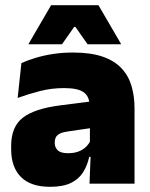

<svg xmlns="http://www.w3.org/2000/svg" viewBox="-20 -708 578 740"><path d="M325 0 330 -126 326.5 -130.5V-283.5L325 -301.5Q325 -336 302.8 -352.2Q280.5 -368.5 227 -368.5Q178.5 -368.5 133.8 -357Q89 -345.5 48 -330.5L62.5 -465Q87.5 -476 118 -485.2Q148.5 -494.5 184.5 -500Q220.5 -505.5 261 -505.5Q329.5 -505.5 375.2 -489.8Q421 -474 448 -445.2Q475 -416.5 486.8 -377Q498.5 -337.5 498.5 -290V0ZM172.5 12Q98.5 12 60.8 -25.8Q23 -63.5 23 -133V-145.5Q23 -219.5 68.2 -254.5Q113.5 -289.5 213 -302L338.5 -318L349 -217L242.5 -201.5Q213.5 -197.5 202.2 -187.8Q191 -178 191 -159V-157Q191 -139.5 202.8 -128.5Q214.5 -117.5 242 -117.5Q265 -117.5 281.8 -123.8Q298.5 -130 309.8 -140.5Q321 -151 327.5 -163.5L352.5 -103.5H324Q316.5 -70 300.2 -44Q284 -18 253.5 -3Q223 12 172.5 12ZM177 -688H359.5L446 -539.5V-537.5H317.5L270.5 -604.5H266L219 -537.5H90.5V-539.5Z"/></svg>

Font: Anek Bangla ExtraBold
Style: Regular
Weight: 800
Designer: Sulekha Rajkumar (Bangla), Yesha Goshar (Latin)
Foundry: Ek Type
Version: Version 1.003